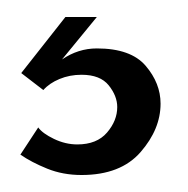

<svg xmlns="http://www.w3.org/2000/svg" viewBox="-20 -20 221 226"><path d="M76 186Q54 186 35.5 178.5Q17 171 4 162L25 130Q30 137 43.5 143.5Q57 150 71 150Q94 150 106 136Q118 122 118 106Q118 93 108 80.5Q98 68 76 68Q62 68 50 73Q38 78 31 86L5 66L57 0H94L53 50Q72 37 94 37Q134 37 151.5 57.5Q169 78 169 102Q169 132 145.5 159Q122 186 76 186Z"/></svg>

Font: Smooch Sans Thin SemiBold
Style: Regular
Weight: 600
Version: Version 1.010